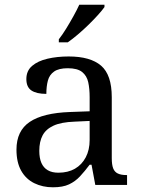

<svg xmlns="http://www.w3.org/2000/svg" viewBox="-20 -786 603 816"><path d="M205 10Q161 10 125.5 -7.5Q90 -25 70 -60.5Q50 -96 50 -150Q50 -230 106.5 -268Q163 -306 278 -310L361 -313V-373Q361 -409 355 -436.5Q349 -464 329 -480Q309 -496 268 -496Q230 -496 210 -482Q190 -468 183.5 -443.5Q177 -419 177 -387Q135 -387 113.5 -401.5Q92 -416 92 -450Q92 -485 116.5 -506Q141 -527 182 -536.5Q223 -546 272 -546Q364 -546 409.5 -507Q455 -468 455 -373V-114Q455 -86 461 -70.5Q467 -55 481 -48.5Q495 -42 517 -42H520V0H385L369 -86H361Q340 -58 320 -36.5Q300 -15 273.5 -2.5Q247 10 205 10ZM228 -52Q269 -52 298.5 -69Q328 -86 344.5 -117.5Q361 -149 361 -191V-272L297 -269Q240 -267 207.5 -252Q175 -237 161 -210.5Q147 -184 147 -145Q147 -114 156 -93.5Q165 -73 183 -62.5Q201 -52 228 -52ZM230 -619Q245 -638 261 -664Q277 -690 292 -717Q307 -744 317 -766H424V-756Q415 -743 397 -723Q379 -703 356.5 -681Q334 -659 311 -639.5Q288 -620 268 -606H230Z"/></svg>

Font: Noto Serif Gujarati
Style: Regular
Weight: 400
Designer: Universal Thirst, Indian Type Foundry and the Monotype Design Team
Foundry: Monotype Imaging Inc.
Version: Version 2.102